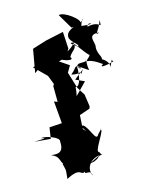

<svg xmlns="http://www.w3.org/2000/svg" viewBox="-202 -1004 886 1169"><g transform="rotate(-15 241.5 -419.5)"><path d="M263 0C316 -23 272 -17 327 -33C306 -30 321 -40 302 -53C297 -76 372 -177 352 -178C351 -182 374 -198 331 -155C308 -109 293 -203 255 -231C214 -216 236 -249 265 -191L248 -210L253 -296L319 -319L324 -332L313 -409L281 -460L249 -564L273 -605L214 -645L261 -657L290 -706L284 -812L172 -788L82 -760L56 -613L134 -672L52 -651L127 -577L149 -520L142 -508L143 -409L122 -417L134 -277L55 -272L44 -202L-58 -211C0 -213 29 -214 -12 -221C9 -230 105 -199 95 -172C101 -95 54 -102 20 -106C77 -83 54 -58 87 -27C65 -8 129 -30 74 -37C85 15 86 -14 79 60C178 6 163 67 195 43C180 69 232 34 233 80C207 19 256 -24 306 -30L235 5ZM369 -824C375 -833 295 -812 309 -764C323 -729 371 -713 346 -697C364 -702 271 -747 335 -732C295 -695 277 -682 207 -666C253 -634 311 -625 288 -653C308 -689 339 -691 330 -727C356 -694 411 -614 408 -639C387 -600 366 -626 378 -546C281 -611 323 -592 266 -548C322 -533 320 -560 326 -536C371 -605 338 -552 402 -629L339 -558L281 -512L336 -487L267 -416C259 -407 269 -420 272 -468C303 -462 313 -536 313 -579C351 -553 328 -591 311 -574C313 -626 377 -581 375 -618C381 -602 334 -564 336 -596C401 -621 455 -566 470 -560C439 -543 474 -542 541 -561C517 -550 543 -608 508 -529C519 -568 451 -612 451 -584C499 -588 448 -618 453 -671C462 -700 413 -758 496 -752C457 -732 499 -764 519 -825C515 -755 526 -825 437 -804C440 -840 510 -803 402 -818C414 -871 443 -858 400 -841C415 -854 320 -931 286 -917L341 -824Z"/></g></svg>

Font: Hussar Lance
Style: Regular
Weight: 700
Foundry: Cannot Into Space Fonts, PlusOne Fonts
Version: Version 2.27